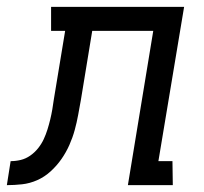

<svg xmlns="http://www.w3.org/2000/svg" viewBox="-76 -540 596 560"><path d="M-56 0 -45 -70Q-30 -70 -15.5 -73.5Q-1 -77 12 -86Q25 -95 35 -107.5Q45 -120 51.5 -134Q58 -148 62.5 -162.5Q67 -177 70.5 -191.5Q74 -206 76.5 -220.5Q79 -235 81 -250L114 -450H73V-520H461L386 -70H427L428 0H297L371 -450H193L160 -249Q156 -227 152 -205Q148 -183 142 -161Q136 -139 126.5 -117.5Q117 -96 103.5 -76.5Q90 -57 72 -40.5Q54 -24 32.5 -14.5Q11 -5 -11.5 -2.5Q-34 0 -56 0Z"/></svg>

Font: Iosevka Curly Slab
Style: Italic
Weight: 400
Italic angle: -9°
Monospace: yes
Designer: Belleve Invis
Foundry: Belleve Invis
Version: Version 22.1.2; ttfautohint (v1.8.4)